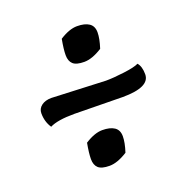

<svg xmlns="http://www.w3.org/2000/svg" viewBox="-108 -822 761 782"><g transform="rotate(-20 272.0 -431.0)"><path d="M383 -386 174 -389Q101 -389 68 -372Q49 -400 49 -437Q49 -457 65.5 -469.5Q82 -482 109 -482L342 -472Q374 -472 421.5 -478Q469 -484 486 -493Q501 -476 501 -442Q501 -386 383 -386ZM316 -169Q272 -141 237.5 -141Q203 -141 189 -154Q175 -167 175 -192.5Q175 -218 183 -261Q225 -288 258.5 -288Q292 -288 310.5 -275.5Q329 -263 329 -236Q329 -209 316 -169ZM364 -602Q320 -574 285.5 -574Q251 -574 237 -587Q223 -600 223 -625.5Q223 -651 231 -694Q273 -721 306.5 -721Q340 -721 358.5 -708.5Q377 -696 377 -669Q377 -642 364 -602Z"/></g></svg>

Font: Paprika
Style: Regular
Weight: 400
Designer: Eduardo Rodriguez Tunni
Foundry: Eduardo Rodriguez Tunni
Version: Version 1.001